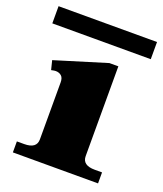

<svg xmlns="http://www.w3.org/2000/svg" viewBox="-129 -708 670 788"><g transform="rotate(20 206.0 -314.0)"><path d="M-9 -628H421V-553H-9ZM20 -48H52Q106 -48 106 -88V-337Q106 -357 96 -365.5Q86 -374 71 -374Q66 -374 52 -371L42 -411L267 -480H306V-88Q306 -48 360 -48H392V0H20Z"/></g></svg>

Font: Taviraj Black
Style: Regular
Weight: 900
Designer: Katatrad Team
Foundry: CadsonDemak
Version: Version 1.001